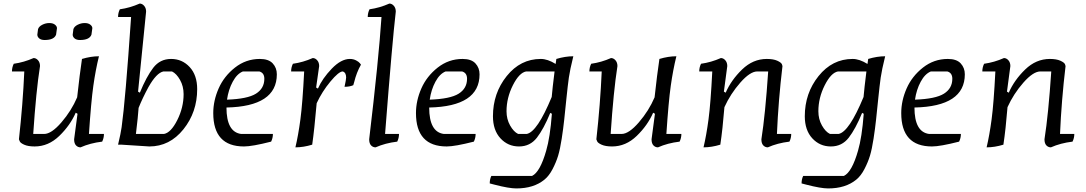

<svg xmlns="http://www.w3.org/2000/svg" viewBox="-20 -810 6079 1075"><path d="M562 -60Q562 -37 552 -17Q485 -9 431 15Q416 15 405.5 4Q395 -7 395 -30L414 -173L404 -179Q373 -108 312 -49Q251 10 174 10Q137 10 115 0Q93 -10 90 -20L86 -30Q108 -227 116 -410H47Q47 -433 57 -453Q114 -461 168 -485Q182 -485 193 -472.5Q204 -460 204 -440Q182 -300 166 -60H227Q268 -60 324 -125Q380 -190 412 -265Q426 -393 439 -480Q489 -495 534 -495Q515 -418 502.5 -329Q490 -240 478 -60ZM299 -652 294 -616Q283 -586 230 -586Q210 -586 199.5 -595Q189 -604 189 -616L193 -647Q198 -662 217 -671.5Q236 -681 256 -681Q276 -681 287.5 -672Q299 -663 299 -652ZM497 -652 492 -616Q481 -586 428 -586Q408 -586 397.5 -595Q387 -604 387 -616L391 -647Q396 -662 415 -671.5Q434 -681 454 -681Q474 -681 485.5 -672Q497 -663 497 -652Z M641 -715Q641 -738 651 -758Q708 -766 762 -790Q776 -790 787 -777.5Q798 -765 798 -745L753 -297L763 -291Q800 -381 838 -430.5Q876 -480 938 -480Q1000 -480 1042 -434.5Q1084 -389 1084 -311Q1084 -182 1007 -86Q930 10 816 10L660 0H641Q657 -67 661 -98Q682 -248 714 -715ZM1008 -283Q1008 -327 988 -362.5Q968 -398 943 -410H895Q856 -402 811 -322Q777 -259 756 -206Q753 -159 741 -60H898Q937 -67 972.5 -137.5Q1008 -208 1008 -283Z M1508 -60Q1508 -37 1498 -17Q1392 10 1346 10Q1174 10 1174 -177Q1174 -246 1204 -314.5Q1234 -383 1295.5 -431.5Q1357 -480 1435 -480Q1484 -480 1507 -455Q1530 -430 1530 -394Q1530 -214 1248 -208Q1248 -71 1330 -60ZM1460 -369Q1460 -402 1432 -410H1340Q1307 -397 1283 -352.5Q1259 -308 1251 -252Q1366 -256 1413 -285.5Q1460 -315 1460 -369Z M1610 -410Q1610 -433 1620 -453Q1677 -461 1731 -485Q1745 -485 1756 -472.5Q1767 -460 1767 -440L1750 -320L1760 -314Q1785 -371 1837.5 -425.5Q1890 -480 1939 -480Q1958 -480 1973.5 -472Q1989 -464 1995 -456L2001 -448Q1976 -404 1963 -350L1958 -333Q1938 -324 1909 -324Q1918 -365 1918 -376Q1918 -404 1899 -410Q1877 -410 1830 -353.5Q1783 -297 1753 -232Q1740 -82 1728 0Q1679 15 1634 15Q1650 -52 1662 -142Q1674 -232 1683 -410Z M2039 -715Q2039 -738 2049 -758Q2106 -766 2160 -790Q2174 -790 2185 -777.5Q2196 -765 2196 -745Q2177 -585 2136 -60H2214Q2214 -37 2204 -17Q2137 -9 2083 15Q2068 15 2057.5 4Q2047 -7 2047 -30Q2100 -475 2116 -715Z M2643 -60Q2643 -37 2633 -17Q2527 10 2481 10Q2309 10 2309 -177Q2309 -246 2339 -314.5Q2369 -383 2430.5 -431.5Q2492 -480 2570 -480Q2619 -480 2642 -455Q2665 -430 2665 -394Q2665 -214 2383 -208Q2383 -71 2465 -60ZM2595 -369Q2595 -402 2567 -410H2475Q2442 -397 2418 -352.5Q2394 -308 2386 -252Q2501 -256 2548 -285.5Q2595 -315 2595 -369Z M2722 217Q2722 193 2731 175H2959Q3004 153 3038 34Q3060 -41 3070 -173L3061 -178Q3024 -88 2986 -39Q2948 10 2886 10Q2824 10 2782 -35.5Q2740 -81 2740 -159Q2740 -288 2817 -384Q2894 -480 3008 -480Q3046 -480 3091 -452L3095 -480Q3145 -495 3190 -495Q3171 -418 3165 -375.5Q3159 -333 3151.5 -260Q3144 -187 3139 -139.5Q3134 -92 3125 -33.5Q3116 25 3105 61.5Q3094 98 3074 136.5Q3054 175 3028 196Q2968 245 2871 245Q2830 245 2749 224ZM2816 -187Q2816 -143 2836 -107.5Q2856 -72 2881 -60H2929Q2988 -71 3069 -267Q3073 -314 3085 -410H2926Q2887 -403 2851.5 -332.5Q2816 -262 2816 -187Z M3795 -60Q3795 -37 3785 -17Q3718 -9 3664 15Q3649 15 3638.5 4Q3628 -7 3628 -30L3647 -173L3637 -179Q3606 -108 3545 -49Q3484 10 3407 10Q3370 10 3348 0Q3326 -10 3323 -20L3319 -30Q3341 -227 3349 -410H3280Q3280 -433 3290 -453Q3347 -461 3401 -485Q3415 -485 3426 -472.5Q3437 -460 3437 -440Q3415 -300 3399 -60H3460Q3501 -60 3557 -125Q3613 -190 3645 -265Q3659 -393 3672 -480Q3722 -495 3767 -495Q3748 -418 3735.5 -329Q3723 -240 3711 -60Z M3895 -410Q3895 -433 3905 -453Q3962 -461 4016 -485Q4030 -485 4041 -472.5Q4052 -460 4052 -440L4033 -297L4043 -291Q4074 -362 4135 -421Q4196 -480 4273 -480Q4310 -480 4332 -470Q4354 -460 4358 -450L4361 -440Q4338 -247 4330 -60H4410Q4410 -37 4400 -17Q4333 -9 4279 15Q4264 15 4253.5 4Q4243 -7 4243 -30Q4265 -170 4281 -410H4220Q4180 -410 4125 -347.5Q4070 -285 4036 -210Q4026 -86 4013 0Q3964 15 3919 15Q3935 -52 3947 -142Q3959 -232 3968 -410Z M4468 217Q4468 193 4477 175H4705Q4750 153 4784 34Q4806 -41 4816 -173L4807 -178Q4770 -88 4732 -39Q4694 10 4632 10Q4570 10 4528 -35.5Q4486 -81 4486 -159Q4486 -288 4563 -384Q4640 -480 4754 -480Q4792 -480 4837 -452L4841 -480Q4891 -495 4936 -495Q4917 -418 4911 -375.5Q4905 -333 4897.5 -260Q4890 -187 4885 -139.5Q4880 -92 4871 -33.5Q4862 25 4851 61.5Q4840 98 4820 136.5Q4800 175 4774 196Q4714 245 4617 245Q4576 245 4495 224ZM4562 -187Q4562 -143 4582 -107.5Q4602 -72 4627 -60H4675Q4734 -71 4815 -267Q4819 -314 4831 -410H4672Q4633 -403 4597.5 -332.5Q4562 -262 4562 -187Z M5360 -60Q5360 -37 5350 -17Q5244 10 5198 10Q5026 10 5026 -177Q5026 -246 5056 -314.5Q5086 -383 5147.5 -431.5Q5209 -480 5287 -480Q5336 -480 5359 -455Q5382 -430 5382 -394Q5382 -214 5100 -208Q5100 -71 5182 -60ZM5312 -369Q5312 -402 5284 -410H5192Q5159 -397 5135 -352.5Q5111 -308 5103 -252Q5218 -256 5265 -285.5Q5312 -315 5312 -369Z M5480 -410Q5480 -433 5490 -453Q5547 -461 5601 -485Q5615 -485 5626 -472.5Q5637 -460 5637 -440L5618 -297L5628 -291Q5659 -362 5720 -421Q5781 -480 5858 -480Q5895 -480 5917 -470Q5939 -460 5943 -450L5946 -440Q5923 -247 5915 -60H5995Q5995 -37 5985 -17Q5918 -9 5864 15Q5849 15 5838.5 4Q5828 -7 5828 -30Q5850 -170 5866 -410H5805Q5765 -410 5710 -347.5Q5655 -285 5621 -210Q5611 -86 5598 0Q5549 15 5504 15Q5520 -52 5532 -142Q5544 -232 5553 -410Z"/></svg>

Font: Kotta One
Style: Regular
Weight: 400
Designer: Ania Kruk
Foundry: Ania Kruk
Version: Version 1.001